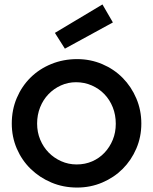

<svg xmlns="http://www.w3.org/2000/svg" viewBox="-20 -831 688 864"><path d="M33 -275Q33 -337 55.5 -390Q78 -443 117.5 -482Q157 -521 211 -543Q265 -565 327 -565Q387 -565 440 -542.5Q493 -520 532 -480.5Q571 -441 593.5 -388Q616 -335 616 -275Q616 -215 593.5 -162.5Q571 -110 532 -71Q493 -32 440 -9.5Q387 13 327 13Q265 13 211.5 -9.5Q158 -32 118 -71Q78 -110 55.5 -162.5Q33 -215 33 -275ZM325 -91Q363 -91 395 -105Q427 -119 450.5 -144Q474 -169 487.5 -202Q501 -235 501 -274Q501 -314 487.5 -348Q474 -382 450 -407Q426 -432 393 -446.5Q360 -461 322 -461Q286 -461 254 -446.5Q222 -432 198 -407Q174 -382 160.5 -348Q147 -314 147 -275Q147 -236 161 -202.5Q175 -169 199 -144.5Q223 -120 255.5 -105.5Q288 -91 325 -91ZM227 -683 441 -811 488 -730 272 -612Z"/></svg>

Font: Involve SemiBold
Style: Regular
Weight: 600
Designer: Stefan Peev
Foundry: Context Ltd.
Version: Version 1.001